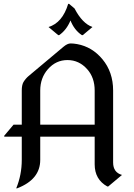

<svg xmlns="http://www.w3.org/2000/svg" viewBox="-20 -977 707 1016"><path d="M340.8 -956.5H345.7L374.5 -932.1Q415.5 -853 469.2 -834L418 -791H413.1Q372.6 -818.4 353 -868.7Q332 -817.9 293 -791H288.1L236.8 -834Q310.5 -856.4 340.8 -956.5ZM192.9 -317.4H481V-498Q481 -566.4 441.4 -610.8Q398.4 -659.2 336.9 -659.2Q275.9 -659.2 233.4 -610.8Q192.9 -564.5 192.9 -498ZM65.9 19.5Q95.2 -51.8 95.2 -130.9V-253.9H2.4V-258.8L51.8 -317.4H95.2V-498Q95.2 -526.9 104 -542.5Q115.2 -561 131.3 -574.7L315.9 -729.5Q336.9 -747.1 353.5 -747.1Q369.6 -747.1 388.2 -743.7Q467.8 -729 522 -663.6Q578.6 -595.7 578.6 -498V-117.2Q578.6 -64.5 625.5 -51.3L552.7 9.8H547.9Q481 -27.3 481 -107.4V-253.9H192.9V-130.9Q192.9 -27.3 70.8 19.5Z"/></svg>

Font: Gothica
Style: Book
Weight: 400
Designer: Wojciech Kalinowski "wmk69" (wmk69@o2.pl)
Foundry: Wojciech Kalinowski "wmk69" (wmk69@o2.pl)
Version: Version 2.1.0; 2021-05-14